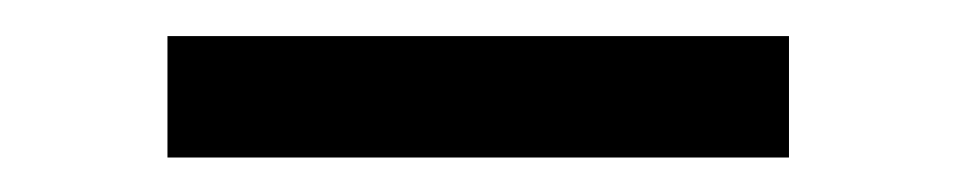

<svg xmlns="http://www.w3.org/2000/svg" viewBox="-20 -698 538 108"><path d="M74.2 -609.4V-677.7H423.8V-609.4Z"/></svg>

Font: Kay Pho Du Medium
Style: Regular
Weight: 500
Designer: Victor Gaultney, Khu Oo Reh
Foundry: SIL International
Version: Version 3.000